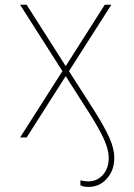

<svg xmlns="http://www.w3.org/2000/svg" viewBox="-20 -565 552 789"><path d="M343.8 203.1Q323.2 203.1 310.4 196.7V176.1Q328.8 180.4 343 180.4Q378.6 180.4 402.7 153.8Q426.8 126.8 426.8 83.1Q426.8 51.1 407 6.4Q397 -15.6 380.5 -44.7Q364 -73.9 340.2 -110.8L250 -252.1L89.5 0H62.5L236.5 -272.7L62.5 -545.5H89.5L250 -293.3L410.5 -545.5H437.5L263.5 -272.7L359.4 -122.9Q408 -47.2 429 0Q449.6 45.8 449.6 83.8Q449.6 134.9 419.4 168.7Q389.2 203.1 343.8 203.1Z"/></svg>

Font: Linik Sans Thin
Style: Regular
Weight: 100
Designer: Fonts by Rasmus Andersson / Changes by Cristiano Sobral with parts from Marc Monis
Foundry: rsms
Version: Version 3.020; ttfautohint (v1.6)